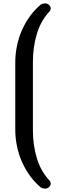

<svg xmlns="http://www.w3.org/2000/svg" viewBox="-20 -832 389 1132"><path d="M174 -63Q174 22 196.5 98Q219 174 267 227Q275 235 277 240.5Q279 246 279 251Q279 261 269.5 270.5Q260 280 247 280Q237 280 228.5 277Q220 274 209 263Q176 233 150 195Q124 157 106 114Q88 71 79 24.5Q70 -22 70 -69V-463Q70 -510 79 -556.5Q88 -603 106 -646Q124 -689 150 -727Q176 -765 209 -795Q220 -806 228.5 -809Q237 -812 247 -812Q260 -812 269.5 -802.5Q279 -793 279 -783Q279 -778 277 -772.5Q275 -767 267 -759Q219 -706 196.5 -629.5Q174 -553 174 -468Z"/></svg>

Font: Sofadi One
Style: Regular
Weight: 400
Designer: Botjo Nikoltchev
Foundry: Botjo Nikoltchev
Version: Version 1.002